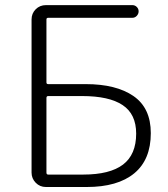

<svg xmlns="http://www.w3.org/2000/svg" viewBox="-20 -749 672 769"><path d="M164.1 0Q139.6 0 123 -17.1Q106.4 -34.2 106.4 -57.6V-670.9Q106.4 -695.3 123 -711.9Q139.6 -728.5 164.1 -728.5H509.8Q520.5 -728.5 527.8 -721.2Q535.2 -713.9 535.2 -703.6Q535.2 -693.4 527.8 -685.5Q520.5 -677.7 509.8 -677.7H172.9Q166 -677.7 166 -670.9V-418.9Q166 -412.1 172.9 -412.1H323.2Q445.3 -412.1 514.6 -364.3Q584 -316.4 584 -215.8Q584 -109.4 517.6 -54.7Q451.2 0 327.1 0ZM166 -57.6Q166 -49.8 172.9 -49.8H313.5Q419.9 -49.8 472.7 -89.8Q525.4 -129.9 525.4 -213.9Q525.4 -292 471.2 -328.1Q417 -364.3 308.6 -364.3H172.9Q166 -364.3 166 -356.4Z"/></svg>

Font: irohamaru Light
Style: Regular
Weight: 200
Designer: [Source Han Sans]
Ryoko NISHIZUKA  (kana & ideographs); Paul D. Hunt (Latin, Greek & Cyrillic); Wenlong ZHANG  (bopomofo
Version: Version 1.01